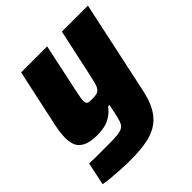

<svg xmlns="http://www.w3.org/2000/svg" viewBox="-194 -645 986 986"><g transform="rotate(-45 299.5 -152.0)"><path d="M197 206Q158 206 121 204Q84 202 54 199Q24 196 3 192L29 68Q55 69 78 69Q101 69 122.5 69Q144 69 164 69Q208 69 233.5 66.5Q259 64 272.5 55Q286 46 292.5 27.5Q299 9 306 -24Q308 -36 310.5 -47.5Q313 -59 315 -71H306Q286 -45 263 -30.5Q240 -16 215.5 -10.5Q191 -5 165 -5Q116 -5 87 -17.5Q58 -30 46.5 -53.5Q35 -77 35 -112Q35 -132 38 -154.5Q41 -177 47 -204L113 -510H302L247 -253Q242 -226 238.5 -209Q235 -192 235 -181Q235 -169 239.5 -163Q244 -157 253.5 -156Q263 -155 278 -155Q296 -155 308 -158.5Q320 -162 328 -172Q336 -182 341.5 -202Q347 -222 354 -255L409 -510H598L489 0Q477 56 456 95.5Q435 135 402 159.5Q369 184 318.5 195Q268 206 197 206Z"/></g></svg>

Font: Saira Thin ExtraBold
Style: Italic
Weight: 800
Italic angle: -12°
Version: Version 1.101